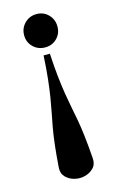

<svg xmlns="http://www.w3.org/2000/svg" viewBox="-108 -547 459 763"><g transform="rotate(-15 122.0 -165.0)"><path d="M135 -336H109Q106 -280 101.5 -239.5Q97 -199 92 -168Q87 -137 81.5 -109.5Q76 -82 70.5 -52Q65 -22 60.5 16.5Q56 55 52 109Q50 134 64.5 149Q79 164 100.5 169.5Q122 175 143.5 169.5Q165 164 179.5 149Q194 134 192 109Q188 55 183.5 16.5Q179 -22 173.5 -52Q168 -82 162.5 -109.5Q157 -137 152 -168Q147 -199 142.5 -239.5Q138 -280 135 -336ZM192 -433Q192 -404 172.5 -384.5Q153 -365 124 -365Q95 -365 75 -384.5Q55 -404 55 -433Q55 -462 75 -482Q95 -502 124 -502Q153 -502 172.5 -482Q192 -462 192 -433Z"/></g></svg>

Font: Emberly Black
Style: Regular
Weight: 900
Designer: Rajesh Rajput
Foundry: Rajesh Rajput
Version: Version 1.000